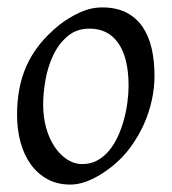

<svg xmlns="http://www.w3.org/2000/svg" viewBox="-20 -477 462 517"><path d="M326.2 -246.1Q326.2 -320.8 298.8 -360.4Q271.5 -399.9 221.2 -399.9Q186 -399.9 162.1 -379.6Q138.2 -359.4 123.5 -328.6Q108.9 -297.9 102.5 -262Q96.2 -226.1 96.2 -194.8Q96.2 -162.1 104.2 -133.1Q112.3 -104 126.7 -82.3Q141.1 -60.5 160.4 -47.9Q179.7 -35.2 202.1 -35.2Q224.6 -35.2 242.4 -45.2Q260.3 -55.2 274.2 -72Q288.1 -88.9 297.9 -110.6Q307.6 -132.3 314 -155.8Q320.3 -179.2 323.2 -202.6Q326.2 -226.1 326.2 -246.1ZM396 -272.9Q396 -240.2 388.7 -206.8Q381.3 -173.3 367.2 -141.8Q353 -110.4 332.3 -81.8Q311.5 -53.2 284.2 -30.8Q271.5 -20.5 257.3 -11.2Q243.2 -2 228.5 5.1Q213.9 12.2 198.7 16.1Q183.6 20 168.9 20Q134.8 20 108.2 5.6Q81.5 -8.8 63.2 -33.9Q44.9 -59.1 35.4 -93.5Q25.9 -127.9 25.9 -168Q25.9 -203.1 31.7 -235.6Q37.6 -268.1 50.8 -298.3Q64 -328.6 85.9 -356.4Q107.9 -384.3 140.1 -410.2Q165 -429.7 194.8 -443.4Q224.6 -457 254.9 -457Q293 -457 319.8 -443.4Q346.7 -429.7 363.5 -405.3Q380.4 -380.9 388.2 -347.2Q396 -313.5 396 -272.9Z"/></svg>

Font: Gentium Plus CyrE
Style: Italic
Weight: 400
Italic angle: -8°
Designer: J. Victor Gaultney, Annie Olsen, Iska Routamaa, Becca Hirsbrunner
Foundry: SIL International
Version: Version 5.000